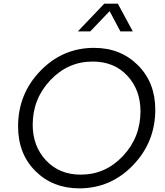

<svg xmlns="http://www.w3.org/2000/svg" viewBox="-20 -1019 902 1051"><path d="M551 -999H625L707 -847H639L580 -958L474 -847H406ZM414 12Q269 12 174 -82.5Q79 -177 79 -327Q79 -505 201 -631Q323 -757 495 -757Q640 -757 735 -662Q830 -567 830 -419Q830 -241 708 -114.5Q586 12 414 12ZM422 -63Q557 -63 653 -165Q749 -267 749 -410Q749 -527 677 -604.5Q605 -682 487 -682Q352 -682 255.5 -580Q159 -478 159 -336Q159 -219 232 -141Q305 -63 422 -63Z"/></svg>

Font: Plus Jakarta Display Light
Style: Italic
Weight: 300
Italic angle: -12°
Designer: Gumpita Rahayu
Foundry: Tokotype Studio
Version: Version 1.000;hotconv 1.0.109;makeotfexe 2.5.65596